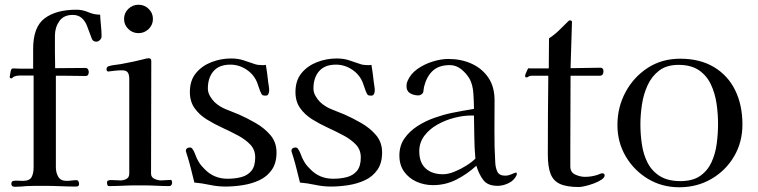

<svg xmlns="http://www.w3.org/2000/svg" viewBox="-20 -787 3202 811"><path d="M409 -633Q409 -625 402 -618Q395 -611 387 -611Q373 -611 368 -623Q363 -637 357.5 -651Q352 -665 347 -679Q339 -699 324.5 -711.5Q310 -724 287 -724Q249 -724 230.5 -697.5Q212 -671 212 -636Q212 -602 212 -568Q212 -534 213 -499Q245 -499 277 -499.5Q309 -500 341 -500Q348 -500 351.5 -494.5Q355 -489 355 -483Q355 -476 352 -471Q349 -466 341 -466Q321 -466 301 -466.5Q281 -467 261 -467H216V-80Q216 -58 226 -40.5Q236 -23 261 -23Q272 -23 282.5 -24.5Q293 -26 303 -26Q309 -26 311.5 -20.5Q314 -15 314 -10Q314 1 303 1Q269 1 234.5 -0.5Q200 -2 166 -2Q147 -2 129 -2Q111 -2 93 -1Q80 0 68 1Q56 2 43 2Q28 2 28 -10Q28 -21 35 -22.5Q42 -24 49 -24Q56 -24 62.5 -23.5Q69 -23 76 -23Q105 -23 113.5 -39Q122 -55 122 -80V-468H65Q58 -468 49.5 -466.5Q41 -465 35 -461Q34 -460 32.5 -458Q31 -456 29 -456Q21 -456 21 -462Q21 -464 23.5 -477.5Q26 -491 27 -492Q29 -497 32 -497.5Q35 -498 39 -498Q46 -498 52 -497.5Q58 -497 65 -497H120Q120 -518 120 -539Q120 -560 120 -581Q120 -673 168.5 -709.5Q217 -746 303 -746Q329 -746 353 -735.5Q377 -725 403 -725Q404 -702 406.5 -679Q409 -656 409 -633Z M707 -15Q707 -10 704 -5.5Q701 -1 696 -1Q668 -1 640.5 -2.5Q613 -4 584 -4H557Q527 -4 497.5 -2.5Q468 -1 439 -1Q435 -1 433.5 -6Q432 -11 432 -14Q432 -19 433 -21.5Q434 -24 439 -25Q444 -27 450.5 -26.5Q457 -26 463 -26Q470 -26 476 -25.5Q482 -25 489 -25Q503 -25 514.5 -31.5Q526 -38 526 -54V-454Q526 -471 520 -480.5Q514 -490 495 -490Q481 -490 466.5 -488.5Q452 -487 438 -485Q430 -485 430 -494Q430 -504 438 -507Q450 -511 463.5 -512.5Q477 -514 489 -516Q517 -521 545 -527Q573 -533 600 -540Q603 -541 608 -541Q619 -541 619 -529Q619 -411 618.5 -292Q618 -173 618 -54Q618 -38 632.5 -31.5Q647 -25 660 -25Q670 -25 680.5 -26Q691 -27 701 -27Q705 -27 706 -22Q707 -17 707 -15ZM626 -707Q626 -682 608 -664.5Q590 -647 565 -647Q540 -647 522 -664.5Q504 -682 504 -707Q504 -732 522 -749.5Q540 -767 565 -767Q590 -767 608 -749.5Q626 -732 626 -707Z M1148 -143Q1148 -98 1128 -69.5Q1108 -41 1076 -26Q1044 -11 1006 -5Q968 1 932 1Q899 1 866.5 -6Q834 -13 801 -16Q794 -43 787.5 -70Q781 -97 773 -123Q772 -126 768.5 -137Q765 -148 765 -149Q765 -157 770 -160.5Q775 -164 782 -164Q789 -164 792 -159Q798 -152 802.5 -140Q807 -128 811 -119Q819 -103 825 -94.5Q831 -86 844 -73Q883 -32 941 -32Q973 -32 999.5 -39Q1026 -46 1042 -65.5Q1058 -85 1058 -122Q1058 -154 1038 -175.5Q1018 -197 986.5 -214Q955 -231 920 -247Q885 -263 853.5 -282.5Q822 -302 802 -330Q782 -358 782 -398Q782 -447 807.5 -478Q833 -509 873 -524.5Q913 -540 956 -540Q984 -540 1006.5 -533Q1029 -526 1054 -517Q1062 -514 1070 -513Q1078 -512 1086 -512Q1091 -512 1095 -512Q1099 -512 1103 -513Q1106 -495 1108.5 -476.5Q1111 -458 1113 -439Q1114 -432 1115.5 -422.5Q1117 -413 1117 -405Q1117 -398 1114 -390.5Q1111 -383 1102 -383Q1095 -383 1090.5 -384.5Q1086 -386 1083 -393Q1078 -403 1074.5 -414.5Q1071 -426 1067 -436Q1054 -471 1022 -492.5Q990 -514 953 -514Q906 -514 882 -486.5Q858 -459 858 -413Q858 -397 866.5 -382Q875 -367 886 -356Q907 -336 935.5 -325Q964 -314 990 -303Q1024 -288 1060.5 -267Q1097 -246 1122.5 -216Q1148 -186 1148 -143Z M1594 -143Q1594 -98 1574 -69.5Q1554 -41 1522 -26Q1490 -11 1452 -5Q1414 1 1378 1Q1345 1 1312.5 -6Q1280 -13 1247 -16Q1240 -43 1233.5 -70Q1227 -97 1219 -123Q1218 -126 1214.5 -137Q1211 -148 1211 -149Q1211 -157 1216 -160.5Q1221 -164 1228 -164Q1235 -164 1238 -159Q1244 -152 1248.5 -140Q1253 -128 1257 -119Q1265 -103 1271 -94.5Q1277 -86 1290 -73Q1329 -32 1387 -32Q1419 -32 1445.5 -39Q1472 -46 1488 -65.5Q1504 -85 1504 -122Q1504 -154 1484 -175.5Q1464 -197 1432.5 -214Q1401 -231 1366 -247Q1331 -263 1299.5 -282.5Q1268 -302 1248 -330Q1228 -358 1228 -398Q1228 -447 1253.5 -478Q1279 -509 1319 -524.5Q1359 -540 1402 -540Q1430 -540 1452.5 -533Q1475 -526 1500 -517Q1508 -514 1516 -513Q1524 -512 1532 -512Q1537 -512 1541 -512Q1545 -512 1549 -513Q1552 -495 1554.5 -476.5Q1557 -458 1559 -439Q1560 -432 1561.5 -422.5Q1563 -413 1563 -405Q1563 -398 1560 -390.5Q1557 -383 1548 -383Q1541 -383 1536.5 -384.5Q1532 -386 1529 -393Q1524 -403 1520.5 -414.5Q1517 -426 1513 -436Q1500 -471 1468 -492.5Q1436 -514 1399 -514Q1352 -514 1328 -486.5Q1304 -459 1304 -413Q1304 -397 1312.5 -382Q1321 -367 1332 -356Q1353 -336 1381.5 -325Q1410 -314 1436 -303Q1470 -288 1506.5 -267Q1543 -246 1568.5 -216Q1594 -186 1594 -143Z M1988 -117Q1984 -162 1983.5 -207.5Q1983 -253 1982 -299H1968Q1937 -299 1899.5 -289.5Q1862 -280 1828 -261Q1794 -242 1772.5 -213.5Q1751 -185 1751 -148Q1751 -100 1778 -75.5Q1805 -51 1851 -51Q1873 -51 1899 -61.5Q1925 -72 1949 -87Q1973 -102 1988 -117ZM2163 -53Q2163 -49 2162 -47Q2152 -25 2128.5 -13.5Q2105 -2 2082 -2Q2040 -2 2021.5 -26.5Q2003 -51 1992 -87Q1954 -52 1908 -28.5Q1862 -5 1809 -5Q1772 -5 1739.5 -19.5Q1707 -34 1687 -62Q1667 -90 1667 -130Q1667 -172 1688.5 -202.5Q1710 -233 1743.5 -254.5Q1777 -276 1815.5 -289.5Q1854 -303 1888 -310Q1911 -315 1935 -319Q1959 -323 1982 -327Q1982 -355 1979.5 -392Q1977 -429 1964 -453Q1951 -476 1929 -494Q1907 -512 1880 -512Q1834 -512 1808 -488Q1782 -464 1771 -420Q1770 -415 1769.5 -409.5Q1769 -404 1768 -399Q1767 -393 1760.5 -388.5Q1754 -384 1747 -384Q1728 -384 1712.5 -393Q1697 -402 1697 -423Q1697 -435 1701 -444Q1714 -475 1743 -495.5Q1772 -516 1807.5 -527Q1843 -538 1874 -538Q1928 -538 1972 -518Q2016 -498 2042.5 -459.5Q2069 -421 2069 -363Q2069 -298 2068.5 -232Q2068 -166 2072 -100Q2073 -78 2081 -61.5Q2089 -45 2114 -45Q2127 -45 2141.5 -51.5Q2156 -58 2160 -58Q2163 -58 2163 -53Z M2534 -46Q2534 -37 2520.5 -28Q2507 -19 2488 -12Q2469 -5 2451.5 -1Q2434 3 2426 3Q2374 3 2345.5 -10Q2317 -23 2305.5 -53Q2294 -83 2294 -134Q2294 -217 2294.5 -300.5Q2295 -384 2296 -467H2224Q2217 -467 2212.5 -463.5Q2208 -460 2203 -460Q2198 -460 2198 -467Q2198 -471 2203.5 -483Q2209 -495 2211 -499Q2214 -498 2220 -498H2298L2299 -625Q2322 -640 2341 -658.5Q2360 -677 2379 -696Q2381 -698 2383 -699.5Q2385 -701 2387 -701Q2396 -701 2396 -694L2390 -499Q2422 -499 2453.5 -500Q2485 -501 2516 -501Q2529 -501 2529 -486Q2529 -467 2512 -467H2390Q2390 -391 2389.5 -314.5Q2389 -238 2389 -161V-84Q2389 -59 2410 -49.5Q2431 -40 2451 -40Q2479 -40 2506 -49Q2509 -51 2515 -53Q2521 -55 2524 -55Q2534 -55 2534 -46Z M3013 -264Q3013 -307 3006.5 -350.5Q3000 -394 2982.5 -431Q2965 -468 2932 -490.5Q2899 -513 2846 -513Q2796 -513 2764.5 -489Q2733 -465 2715.5 -427Q2698 -389 2691.5 -345Q2685 -301 2685 -262Q2685 -219 2691.5 -176Q2698 -133 2716 -98.5Q2734 -64 2767.5 -43Q2801 -22 2854 -22Q2906 -22 2937.5 -44Q2969 -66 2985.5 -102Q3002 -138 3007.5 -180.5Q3013 -223 3013 -264ZM3116 -261Q3116 -186 3080.5 -126Q3045 -66 2984.5 -31Q2924 4 2849 4Q2776 4 2717 -31.5Q2658 -67 2623 -126.5Q2588 -186 2588 -259Q2588 -334 2622 -397.5Q2656 -461 2715.5 -500Q2775 -539 2853 -539Q2937 -539 2996 -503.5Q3055 -468 3085.5 -405.5Q3116 -343 3116 -261Z"/></svg>

Font: Kaisei Tokumin
Style: Regular
Weight: 400
Designer: Font-Kai, 金井和夫
Foundry: KAZUO KANAI
Version: Version 5.003